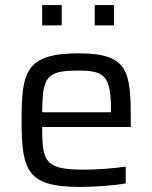

<svg xmlns="http://www.w3.org/2000/svg" viewBox="-20 -728 600 756"><path d="M223 -628V-708H146V-628ZM429 -628V-708H353V-628ZM495 -228V-255C495 -446 486 -518 290 -518C80 -518 65 -444 65 -254C65 -54 88 8 295 8C357 8 433 2 475 -6V-72C428 -65 360 -60 312 -60C158 -60 146 -89 146 -228ZM288 -450C388 -450 417 -433 417 -296V-286H146C147 -425 162 -450 288 -450Z"/></svg>

Font: Saira UNSAM
Style: Regular
Weight: 400
Designer: Hector Gatti with collaboration of the Omnibus-Type team
Foundry: Omnibus-Type
Version: Version 0.072;PS 000.072;hotconv 1.0.88;makeotf.lib2.5.64775